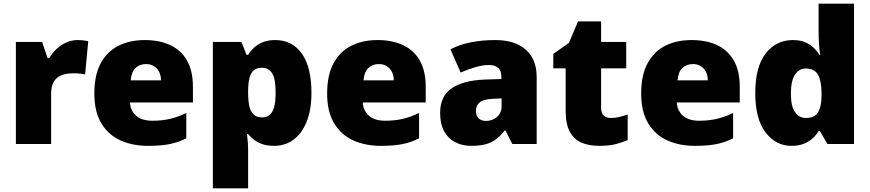

<svg xmlns="http://www.w3.org/2000/svg" viewBox="-20 -780 4712 1040"><path d="M400 -563Q416 -563 433 -561Q450 -559 458 -557L441 -377Q431 -379 416.5 -381Q402 -383 376 -383Q358 -383 337.5 -379.5Q317 -376 298.5 -365Q280 -354 268.5 -332Q257 -310 257 -272V0H66V-553H208L238 -465H247Q262 -492 286 -514.5Q310 -537 339.5 -550Q369 -563 400 -563Z M764 -563Q845 -563 903.5 -535Q962 -507 993.5 -451Q1025 -395 1025 -310V-225H684Q686 -182 716.5 -154Q747 -126 805 -126Q857 -126 900 -136Q943 -146 989 -168V-31Q949 -10 901.5 0Q854 10 782 10Q698 10 632.5 -19.5Q567 -49 529 -112Q491 -175 491 -273Q491 -373 525.5 -437Q560 -501 621.5 -532Q683 -563 764 -563ZM771 -433Q737 -433 714.5 -412Q692 -391 688 -345H852Q852 -370 842.5 -389.5Q833 -409 815 -421Q797 -433 771 -433Z M1471 -563Q1563 -563 1615 -489.5Q1667 -416 1667 -278Q1667 -184 1640.5 -119.5Q1614 -55 1568.5 -22.5Q1523 10 1465 10Q1426 10 1399 0Q1372 -10 1354 -24.5Q1336 -39 1324 -54H1318Q1320 -35 1322 -13Q1324 9 1324 38V240H1133V-553H1288L1315 -483H1324Q1338 -505 1357.5 -523Q1377 -541 1405 -552Q1433 -563 1471 -563ZM1399 -413Q1371 -413 1355 -399.5Q1339 -386 1332 -360Q1325 -334 1324 -294V-279Q1324 -235 1330.5 -205Q1337 -175 1354 -159.5Q1371 -144 1400 -144Q1424 -144 1440.5 -157.5Q1457 -171 1465 -201Q1473 -231 1473 -280Q1473 -353 1454 -383Q1435 -413 1399 -413Z M2025 -563Q2106 -563 2164.5 -535Q2223 -507 2254.5 -451Q2286 -395 2286 -310V-225H1945Q1947 -182 1977.5 -154Q2008 -126 2066 -126Q2118 -126 2161 -136Q2204 -146 2250 -168V-31Q2210 -10 2162.5 0Q2115 10 2043 10Q1959 10 1893.5 -19.5Q1828 -49 1790 -112Q1752 -175 1752 -273Q1752 -373 1786.5 -437Q1821 -501 1882.5 -532Q1944 -563 2025 -563ZM2032 -433Q1998 -433 1975.5 -412Q1953 -391 1949 -345H2113Q2113 -370 2103.5 -389.5Q2094 -409 2076 -421Q2058 -433 2032 -433Z M2664 -563Q2769 -563 2828 -511Q2887 -459 2887 -363V0H2755L2718 -73H2714Q2691 -44 2666.5 -25.5Q2642 -7 2610 1.5Q2578 10 2532 10Q2484 10 2446 -9.5Q2408 -29 2386 -68.5Q2364 -108 2364 -169Q2364 -258 2425.5 -301Q2487 -344 2604 -349L2696 -352V-360Q2696 -397 2678 -412.5Q2660 -428 2629 -428Q2596 -428 2556 -416.5Q2516 -405 2475 -387L2420 -513Q2468 -538 2528.5 -550.5Q2589 -563 2664 -563ZM2653 -245Q2601 -243 2579.5 -226.5Q2558 -210 2558 -180Q2558 -152 2573 -138.5Q2588 -125 2613 -125Q2648 -125 2672.5 -147Q2697 -169 2697 -204V-247Z M3288 -141Q3314 -141 3335.5 -146.5Q3357 -152 3380 -160V-21Q3349 -8 3314 1Q3279 10 3225 10Q3171 10 3130.5 -7Q3090 -24 3067 -65.5Q3044 -107 3044 -182V-410H2977V-488L3062 -548L3111 -664H3236V-553H3372V-410H3236V-195Q3236 -168 3249.5 -154.5Q3263 -141 3288 -141Z M3726 -563Q3807 -563 3865.5 -535Q3924 -507 3955.5 -451Q3987 -395 3987 -310V-225H3646Q3648 -182 3678.5 -154Q3709 -126 3767 -126Q3819 -126 3862 -136Q3905 -146 3951 -168V-31Q3911 -10 3863.5 0Q3816 10 3744 10Q3660 10 3594.5 -19.5Q3529 -49 3491 -112Q3453 -175 3453 -273Q3453 -373 3487.5 -437Q3522 -501 3583.5 -532Q3645 -563 3726 -563ZM3733 -433Q3699 -433 3676.5 -412Q3654 -391 3650 -345H3814Q3814 -370 3804.5 -389.5Q3795 -409 3777 -421Q3759 -433 3733 -433Z M4267 10Q4182 10 4126.5 -63Q4071 -136 4071 -276Q4071 -418 4127.5 -490.5Q4184 -563 4274 -563Q4311 -563 4338 -552.5Q4365 -542 4385 -523.5Q4405 -505 4419 -482H4423Q4419 -503 4416.5 -540Q4414 -577 4414 -612V-760H4606V0H4462L4421 -70H4414Q4401 -48 4381 -30Q4361 -12 4333 -1Q4305 10 4267 10ZM4345 -141Q4391 -141 4410 -170Q4429 -199 4430 -259V-274Q4430 -339 4411.5 -374Q4393 -409 4343 -409Q4309 -409 4286.5 -376Q4264 -343 4264 -273Q4264 -204 4286.5 -172.5Q4309 -141 4345 -141Z"/></svg>

Font: Noto Sans Hebrew Thin Black
Style: Regular
Weight: 900
Version: Version 3.001